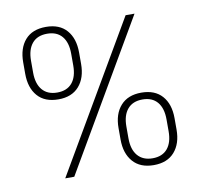

<svg xmlns="http://www.w3.org/2000/svg" viewBox="-75 -728 850 817"><g transform="rotate(-10 350.0 -319.5)"><path d="M144 0 517.5 -639H556L183 0ZM525.5 10Q467 10 435.8 -25.8Q404.5 -61.5 404.5 -122V-171.5Q404.5 -232 436 -267.5Q467.5 -303 525.5 -303Q584 -303 615.2 -267.8Q646.5 -232.5 646.5 -171.5V-122Q646.5 -61.5 615.2 -25.8Q584 10 525.5 10ZM525.5 -19.5Q567.5 -19.5 589.8 -46Q612 -72.5 612 -121V-172Q612 -220.5 589.8 -247Q567.5 -273.5 525.5 -273.5Q483.5 -273.5 461 -247Q438.5 -220.5 438.5 -172V-121Q438.5 -72.5 461.2 -46Q484 -19.5 525.5 -19.5ZM174.5 -336Q115.5 -336 84.5 -371.5Q53.5 -407 53.5 -468V-517Q53.5 -578 84.5 -613.5Q115.5 -649 174.5 -649Q233 -649 264 -613.5Q295 -578 295 -517V-468Q295 -407.5 263.8 -371.8Q232.5 -336 174.5 -336ZM174.5 -365.5Q216.5 -365.5 238.8 -392Q261 -418.5 261 -467V-518Q261 -566.5 238.8 -593Q216.5 -619.5 174.5 -619.5Q132 -619.5 109.8 -593Q87.5 -566.5 87.5 -518V-467Q87.5 -418.5 110 -392Q132.5 -365.5 174.5 -365.5Z"/></g></svg>

Font: Anek Telugu ExtraLight
Style: Regular
Weight: 250
Version: Version 1.003